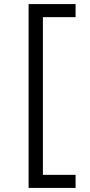

<svg xmlns="http://www.w3.org/2000/svg" viewBox="-20 -720 440 940"><path d="M120 -700H350V-636H190V136H350V200H120Z"/></svg>

Font: Retni Sans
Style: Regular
Weight: 400
Designer: Vitaly Kuzmin
Foundry: ParaType Ltd.
Version: Version 1.00;March 2, 2019;FontCreator 11.5.0.2425 64-bit; t